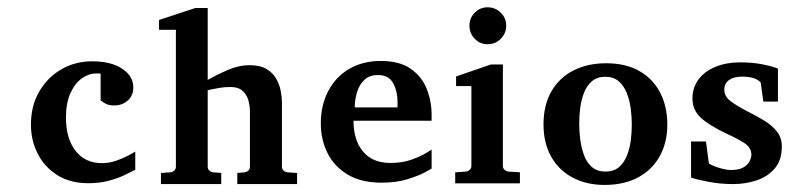

<svg xmlns="http://www.w3.org/2000/svg" viewBox="-20 -511 2190 533"><path d="M355.5 -39.6Q344.2 -33.7 325.2 -24.7Q306.2 -15.6 281 -9Q255.9 -2.4 225.6 -2.4Q174.3 -2.4 138.7 -25.1Q103 -47.9 84.5 -84.7Q65.9 -121.6 65.9 -165Q65.9 -217.3 88.9 -256.8Q111.8 -296.4 150.4 -318.6Q189 -340.8 235.8 -340.8Q288.1 -340.8 319.1 -320.3Q350.1 -299.8 350.1 -268.1Q350.1 -246.1 335 -232.2Q319.8 -218.3 296.9 -218.3Q282.7 -218.3 274.2 -222.7Q265.6 -227.1 259.3 -232.4V-306.6Q255.9 -307.1 252.9 -307.1H246.6Q226.6 -307.1 207.3 -293.5Q188 -279.8 175.5 -252.4Q163.1 -225.1 163.1 -184.6Q163.1 -126.5 189.7 -92.3Q216.3 -58.1 263.2 -58.1Q283.2 -58.1 302.7 -64.9Q322.3 -71.8 336.9 -79.6Q351.6 -87.4 355.5 -90.3Z M804.7 0H638.7V-30.8L659.7 -32.7Q665.5 -33.7 669.7 -37.8Q673.8 -42 673.8 -48.3V-204.1Q673.8 -214.8 670.2 -230.2Q666.5 -245.6 654.8 -257.6Q643.1 -269.5 618.7 -269.5Q603 -269.5 587.6 -266.8Q572.3 -264.2 556.6 -260.7V-48.3Q556.6 -42 560.8 -37.8Q564.9 -33.7 571.3 -32.7L594.2 -30.8V0H426.8V-30.8L453.6 -32.7Q460 -33.7 464.1 -37.8Q468.3 -42 468.3 -48.3V-428.2H421.4V-455.6L522.5 -488.8H556.6V-289.1Q583 -304.2 613.3 -317.1Q643.6 -330.1 671.9 -330.1Q701.7 -330.1 719.5 -319.6Q737.3 -309.1 746.6 -292.7Q755.9 -276.4 759.3 -258.5Q762.7 -240.7 762.7 -226.1V-48.3Q762.7 -42 766.8 -37.8Q771 -33.7 777.3 -32.7L804.7 -30.8V0Z M1178.2 -43 1160.6 -33.2Q1143.1 -23.4 1111.8 -13.7Q1080.6 -3.9 1039.1 -3.9Q982.9 -3.9 945.6 -26.1Q908.2 -48.3 889.4 -85.7Q870.6 -123 870.6 -168.9Q870.6 -218.8 891.1 -258.1Q911.6 -297.4 949.2 -319.6Q986.8 -341.8 1037.1 -341.8Q1088.9 -341.8 1119.9 -320.3Q1150.9 -298.8 1164.6 -264.4Q1178.2 -230 1178.2 -191.4V-175.8H961.4Q961.4 -121.6 988 -90.1Q1014.6 -58.6 1063.5 -58.6Q1096.7 -58.6 1122.6 -67.9Q1148.4 -77.1 1163.1 -86.4L1178.2 -95.7ZM1083.5 -212.9V-227.1Q1083.5 -258.8 1071 -280.8Q1058.6 -302.7 1029.3 -302.7Q1005.4 -302.7 991.2 -289.1Q977.1 -275.4 970.9 -254.4Q964.8 -233.4 964.8 -212.9Z M1370.1 -475.8Q1385.3 -460.9 1385.3 -439.7Q1385.3 -418.5 1370.1 -403.3Q1355 -388.2 1333.7 -388.2Q1312.5 -388.2 1297.9 -403.3Q1283.2 -418.5 1283.2 -439.7Q1283.2 -460.9 1297.9 -475.8Q1312.5 -490.7 1333.7 -490.7Q1355 -490.7 1370.1 -475.8ZM1423.3 -2H1243.7V-32.7L1273.9 -34.7Q1279.8 -35.6 1284.2 -39.8Q1288.6 -43.9 1288.6 -50.3V-272H1246.1V-298.8L1342.8 -332H1376V-50.3Q1376 -43.9 1380.6 -39.8Q1385.3 -35.6 1391.1 -34.7L1423.3 -32.7Z M1832.5 -165Q1832.5 -115.7 1811.8 -77.9Q1791 -40 1752 -18.8Q1712.9 2.4 1658.2 2.4Q1608.4 2.4 1570.1 -17.8Q1531.7 -38.1 1510.3 -75.7Q1488.8 -113.3 1488.8 -165.5Q1488.8 -219.7 1511 -257.8Q1533.2 -295.9 1572.5 -315.7Q1611.8 -335.4 1662.6 -335.4Q1717.3 -335.4 1755.1 -313.7Q1793 -292 1812.7 -253.7Q1832.5 -215.3 1832.5 -165ZM1733.9 -165.5Q1733.9 -186.5 1731 -209.5Q1728 -232.4 1720 -252.7Q1711.9 -272.9 1697.5 -285.4Q1683.1 -297.9 1660.2 -297.9Q1638.2 -297.9 1623.8 -285.9Q1609.4 -273.9 1601.6 -254.4Q1593.8 -234.9 1590.8 -212.2Q1587.9 -189.5 1587.9 -168.2Q1587.9 -147 1590.8 -123.8Q1593.8 -100.6 1601.3 -80.1Q1608.9 -59.6 1623.5 -47.1Q1638.2 -34.7 1660.6 -34.7Q1683.6 -34.7 1697.8 -46.6Q1711.9 -58.6 1720 -78.1Q1728 -97.7 1731 -120.4Q1733.9 -143.1 1733.9 -165.5Z M2139.6 -229H2099.1L2091.8 -281.7Q2077.6 -298.3 2040 -298.3Q2017.1 -298.3 2003.9 -288.8Q1990.7 -279.3 1990.7 -261.7Q1990.7 -242.2 2011 -228Q2031.2 -213.9 2057.1 -200.7Q2079.6 -189.5 2101.1 -176.5Q2122.6 -163.6 2136.5 -146.2Q2150.4 -128.9 2150.4 -104.5Q2150.4 -65.9 2130.4 -43Q2110.4 -20 2079.6 -10Q2048.8 0 2015.6 0Q1980.5 0 1948 -6.1Q1915.5 -12.2 1898.4 -18.1V-118.2H1939.9L1947.8 -57.6Q1948.7 -55.7 1959.7 -51Q1970.7 -46.4 1984.6 -42.7Q1998.5 -39.1 2009.3 -39.1Q2031.7 -39.1 2043.9 -46.4Q2056.2 -53.7 2061 -63.7Q2065.9 -73.7 2065.9 -81.1Q2065.9 -101.1 2046.9 -113.5Q2027.8 -126 1997.6 -139.6Q1948.2 -163.1 1925.3 -184.3Q1902.3 -205.6 1902.3 -237.8Q1902.3 -268.1 1919.4 -290.8Q1936.5 -313.5 1966.6 -325.7Q1996.6 -337.9 2034.7 -337.9Q2070.3 -337.9 2098.6 -332Q2127 -326.2 2139.6 -320.3Z"/></svg>

Font: MANDARAM
Style: Book
Weight: 400
Designer: CLT@C-DIT
Version: Version 1.28